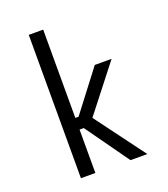

<svg xmlns="http://www.w3.org/2000/svg" viewBox="-137 -847 825 944"><g transform="rotate(-20 275.0 -375.0)"><path d="M123.5 0V-750H199V-288H216L378 -500H466L278 -259.5L471 0H383L221 -227H199V0Z"/></g></svg>

Font: Trispace SemiCondensed Light
Style: Regular
Weight: 300
Width: 4
Designer: Tyler Finck
Foundry: Etcetera Type Company
Version: Version 1.210; ttfautohint (v1.8.3)